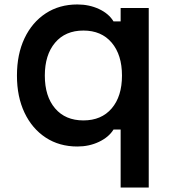

<svg xmlns="http://www.w3.org/2000/svg" viewBox="-20 -641 790 861"><path d="M521 200V-60H489Q468 -26 424 -5Q380 16 327 16Q246 16 185 -24Q124 -64 90 -135.5Q56 -207 56 -302Q56 -398 90 -469.5Q124 -541 185 -581Q246 -621 327 -621Q380 -621 424 -600.5Q468 -580 489 -545H521V-605H647V200ZM354 -101Q435 -101 481 -155Q527 -209 527 -302Q527 -395 481 -449.5Q435 -504 354 -504Q273 -504 227 -449.5Q181 -395 181 -302Q181 -209 227 -155Q273 -101 354 -101Z"/></svg>

Font: Martian Mono SemiExpanded Medium
Style: Regular
Weight: 500
Width: 6
Designer: Roman Shamin
Foundry: Evil Martians
Version: Version 1.000